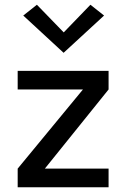

<svg xmlns="http://www.w3.org/2000/svg" viewBox="-20 -789 530 809"><path d="M54.5 0ZM54.5 0V-78.5L329.5 -412H54.5V-490.5H437.5V-412L169 -78.5H437.5V0ZM248.5 -652.5 361 -769 418.5 -723.5 248 -566.5 78 -723.5 135.5 -769Z"/></svg>

Font: Betinya Sans Medium
Style: Regular
Weight: 500
Designer: Jonathan Pinhorn
Version: Version 2.001;December 9, 2019;FontCreator 12.0.0.2547 64-bi